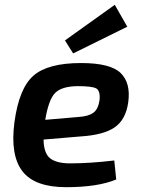

<svg xmlns="http://www.w3.org/2000/svg" viewBox="-20 -766 588 798"><path d="M284 -544 250 -598 457 -746 509 -655ZM455 -99 463 -20Q386 12 255 12Q124 12 73 -54.5Q22 -121 40 -258Q59 -399 119 -451.5Q179 -504 317 -504Q439 -504 481.5 -462.5Q524 -421 513 -341Q503 -269 457 -237Q411 -205 316 -199L161 -186Q162 -128 189 -107.5Q216 -87 271 -87Q354 -87 455 -99ZM168 -268 308 -280Q350 -283 369.5 -298.5Q389 -314 394 -352Q397 -390 379 -399Q361 -408 302 -408Q236 -407 209 -379.5Q182 -352 168 -268Z"/></svg>

Font: Exo 2.0 Semi Bold
Style: Italic
Weight: 600
Italic angle: -8°
Designer: Natanael Gama
Version: Version 1.001;PS 001.001;hotconv 1.0.70;makeotf.lib2.5.58329